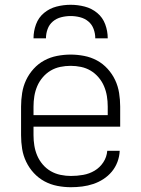

<svg xmlns="http://www.w3.org/2000/svg" viewBox="-20 -770 590 802"><path d="M276 12Q248 12 219.5 6.5Q191 1 166 -12.5Q141 -26 121.5 -47Q102 -68 89.5 -94Q77 -120 72.5 -148Q68 -176 68 -205V-325Q68 -353 72.5 -381.5Q77 -410 89 -435.5Q101 -461 120.5 -482.5Q140 -504 165 -517.5Q190 -531 218.5 -536.5Q247 -542 275 -542Q303 -542 331.5 -536.5Q360 -531 385 -517.5Q410 -504 429.5 -482.5Q449 -461 461 -435.5Q473 -410 477.5 -381.5Q482 -353 482 -325V-241H120V-205Q120 -183 123.5 -161.5Q127 -140 135.5 -120Q144 -100 158.5 -83Q173 -66 192 -55Q211 -44 233 -39.5Q255 -35 276 -35Q302 -35 327.5 -39.5Q353 -44 375 -57Q397 -70 411.5 -92Q426 -114 428 -140H480Q479 -116 470.5 -93.5Q462 -71 447 -53Q432 -35 412 -22Q392 -9 369.5 -1.5Q347 6 323.5 9Q300 12 276 12ZM430 -289V-325Q430 -347 426.5 -368.5Q423 -390 414.5 -410Q406 -430 391.5 -447Q377 -464 358.5 -475Q340 -486 318.5 -490.5Q297 -495 275 -495Q253 -495 231.5 -490.5Q210 -486 191.5 -475Q173 -464 158.5 -447Q144 -430 135.5 -410Q127 -390 123.5 -368.5Q120 -347 120 -325V-289ZM120 -610Q120 -640 130.5 -668.5Q141 -697 164 -716Q187 -735 216 -742.5Q245 -750 275 -750Q305 -750 334 -742.5Q363 -735 386 -716Q409 -697 419.5 -668.5Q430 -640 430 -610H378Q378 -630 371 -649Q364 -668 349 -680.5Q334 -693 314.5 -698Q295 -703 275 -703Q255 -703 235.5 -698Q216 -693 201 -680.5Q186 -668 179 -649Q172 -630 172 -610Z"/></svg>

Font: Lode Dark Term
Style: Regular
Weight: 400
Monospace: yes
Designer: Belleve Invis
Foundry: Belleve Invis
Version: Version 29.2.0